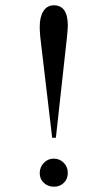

<svg xmlns="http://www.w3.org/2000/svg" viewBox="-20 -696 373 725"><path d="M177 -176 132 -557Q130 -579 130 -595Q130 -632 144 -654Q158 -676 183 -676Q236 -676 236 -600Q236 -587 233 -557L191 -176ZM184 9Q161 9 145.5 -5.5Q130 -20 130 -42Q130 -65 145.5 -81Q161 -97 183 -97Q205 -97 220.5 -81.5Q236 -66 236 -43Q236 -20 221 -5.5Q206 9 184 9Z"/></svg>

Font: STIX Math
Style: Regular
Weight: 400
Designer: MicroPress Inc., with final additions and corrections provided by Coen Hoffman, Elsevier (retired)
Version: Version 1.1.1